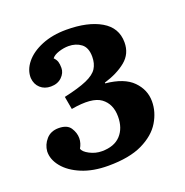

<svg xmlns="http://www.w3.org/2000/svg" viewBox="-102 -604 687 714"><g transform="rotate(-20 242.0 -247.5)"><path d="M209 17Q149 17 104.5 -1.5Q60 -20 36 -49.5Q12 -79 13 -111Q15 -137 33 -157.5Q51 -178 82 -178Q116 -178 129 -158Q142 -138 142 -117Q142 -107 139 -97Q136 -87 131 -79Q134 -66 157 -54Q180 -42 205 -42Q254 -42 279.5 -69.5Q305 -97 305 -143Q305 -193 271 -218Q237 -243 153 -228L144 -279Q203 -292 235 -306Q267 -320 279 -339Q291 -358 291 -385Q291 -421 270.5 -436.5Q250 -452 221 -452Q202 -452 182 -445.5Q162 -439 154 -428Q163 -419 166 -409.5Q169 -400 169 -385Q169 -365 152.5 -349Q136 -333 109 -333Q84 -333 67.5 -348Q51 -363 49 -388Q48 -420 71 -448.5Q94 -477 136.5 -494.5Q179 -512 234 -512Q319 -512 370.5 -482Q422 -452 422 -394Q422 -349 388.5 -321.5Q355 -294 302 -278V-275Q375 -268 409 -233.5Q443 -199 443 -153Q443 -111 419.5 -72Q396 -33 344.5 -8Q293 17 209 17Z"/></g></svg>

Font: Lora
Style: Bold Italic
Weight: 700
Italic angle: -3°
Designer: Olga Karpushina, Alexei Vanyashin (Cyrillic)
Foundry: Cyreal
Version: Version 3.004